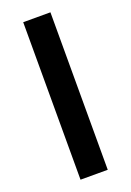

<svg xmlns="http://www.w3.org/2000/svg" viewBox="-137 -751 547 802"><g transform="rotate(-20 136.5 -350.0)"><path d="M76 0V-700H197V0Z"/></g></svg>

Font: Inclusive Sans SemiBold
Style: Regular
Weight: 600
Designer: Olivia King
Foundry: Olivia King
Version: Version 2.004